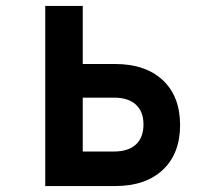

<svg xmlns="http://www.w3.org/2000/svg" viewBox="-20 -625 690 645"><path d="M132 0V-605H258V-410H367Q469 -410 527 -355.5Q585 -301 585 -205Q585 -109 527 -54.5Q469 0 367 0ZM258 -116H363Q411 -116 436.5 -139.5Q462 -163 462 -207Q462 -250 436.5 -273.5Q411 -297 363 -297H258Z"/></svg>

Font: Martian Mono SemiCondensed Medium
Style: Regular
Weight: 500
Width: 4
Designer: Roman Shamin
Foundry: Evil Martians
Version: Version 1.000